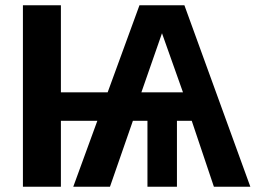

<svg xmlns="http://www.w3.org/2000/svg" viewBox="-20 -708 969 728"><path d="M210.9 0H66.9V-688H210.9V-357.9H388.2L508.8 -688H679.2L929.2 0H791L707 -250H650.9V0H539.1V-250H483.9L397 0H257.8L349.1 -250H210.9ZM673.8 -357.9 594.2 -582 516.1 -357.9Z"/></svg>

Font: Libra Sans Modern
Style: Bold
Weight: 700
Foundry: Stefan Peev, Context Ltd
Version: Version 1.000